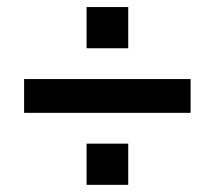

<svg xmlns="http://www.w3.org/2000/svg" viewBox="-20 -589 608 544"><path d="M48.3 -269.3V-365H520V-269.3ZM225.3 -569H343.3V-452.3H225.3ZM225.3 -182H343.3V-65.3H225.3Z"/></svg>

Font: Asta Sans Light
Style: Regular
Weight: 300
Designer: 42dot
Version: Version 1.000